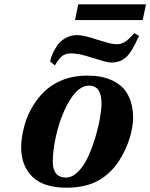

<svg xmlns="http://www.w3.org/2000/svg" viewBox="-20 -849 690 881"><path d="M324.2 -756.8 338.9 -829.1H649.9L634.8 -756.8ZM222.2 -106.9Q222.2 -70.3 237.8 -52.2Q253.4 -34.2 282.2 -34.2Q312 -34.2 339.4 -62.3Q366.7 -90.3 385.5 -132.3Q404.3 -174.3 418.5 -222.2Q432.6 -270 439.2 -310.1Q445.8 -350.1 445.8 -374Q445.8 -456.1 389.2 -456.1Q326.2 -456.1 273.9 -338.9Q250 -284.7 236.1 -221.2Q222.2 -157.7 222.2 -106.9ZM77.1 -173.8Q77.1 -215.3 91.1 -269.3Q105 -323.2 136.2 -371.1Q220.2 -502 380.9 -502Q413.6 -502 442.4 -496.8Q471.2 -491.7 499 -478Q526.9 -464.4 546.6 -443.1Q566.4 -421.9 578.6 -387.2Q590.8 -352.5 590.8 -308.1Q590.8 -269.5 575.7 -217.8Q560.5 -166 528.8 -115.2Q490.7 -54.2 432.1 -21Q373.5 12.2 284.2 12.2Q179.7 12.2 128.4 -38.1Q77.1 -88.4 77.1 -173.8ZM210 -566.9Q213.4 -585 221.9 -604Q230.5 -623 244.6 -642.8Q258.8 -662.6 282.5 -675.3Q306.2 -688 335 -688Q364.3 -688 429.2 -666Q433.1 -665 445.3 -661.4Q457.5 -657.7 462.4 -656.2Q467.3 -654.8 477.3 -652.1Q487.3 -649.4 493.4 -648.4Q499.5 -647.5 507.1 -646.7Q514.6 -646 521 -646Q538.6 -647.5 554.7 -657.7Q570.8 -668 596.2 -696.8L618.2 -684.1Q615.2 -678.7 608.9 -665.5Q602.5 -652.3 599.6 -646.7Q596.7 -641.1 590.6 -629.6Q584.5 -618.2 580.6 -613Q576.7 -607.9 570.1 -599.1Q563.5 -590.3 558.1 -586.2Q552.7 -582 544.9 -576.4Q537.1 -570.8 529.3 -568.4Q521.5 -565.9 511.7 -564Q502 -562 491.2 -562Q483.9 -562 472.7 -564.2Q461.4 -566.4 454.1 -568.6Q446.8 -570.8 429.2 -576.2Q411.6 -581.5 405.8 -583Q343.8 -604 307.1 -604Q280.3 -604 264.9 -591.8Q249.5 -579.6 231.9 -548.8Z"/></svg>

Font: Linguistics Pro
Style: Bold Italic
Weight: 700
Italic angle: -12°
Designer: Stefan Peev, Context Ltd
Foundry: Stefan Peev, Context Ltd
Version: Version 001.000